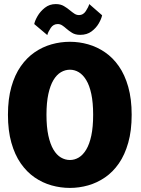

<svg xmlns="http://www.w3.org/2000/svg" viewBox="-20 -911 690 942"><path d="M323 11Q277 11 232.8 -1.5Q188.5 -14 150 -40.5Q111.5 -67 82 -109.2Q52.5 -151.5 35.8 -210.8Q19 -270 19 -348Q19 -425.5 35.8 -484.8Q52.5 -544 82 -586Q111.5 -628 150 -654.5Q188.5 -681 232.8 -693.5Q277 -706 323 -706Q368.5 -706 412.5 -693.5Q456.5 -681 495.2 -654.5Q534 -628 563.2 -586Q592.5 -544 609.2 -484.8Q626 -425.5 626 -348Q626 -270 609.2 -210.8Q592.5 -151.5 563.2 -109.2Q534 -67 495.2 -40.5Q456.5 -14 412.5 -1.5Q368.5 11 323 11ZM323 -126Q346 -126 366.5 -138.2Q387 -150.5 403 -177Q419 -203.5 428 -245.8Q437 -288 437 -348Q437 -407.5 428 -449.8Q419 -492 403 -518.2Q387 -544.5 366.5 -556.8Q346 -569 323 -569Q300 -569 279 -556.8Q258 -544.5 242.2 -518.2Q226.5 -492 217.2 -449.8Q208 -407.5 208 -348Q208 -288 217.2 -245.8Q226.5 -203.5 242.2 -177Q258 -150.5 279 -138.2Q300 -126 323 -126ZM373.5 -740Q349.5 -740 333.5 -750Q317.5 -760 305 -771Q295 -780 285 -786.5Q275 -793 263.5 -793Q241.5 -793 228.8 -773.8Q216 -754.5 212 -739L148 -793Q151 -809 164.2 -832Q177.5 -855 200.2 -873Q223 -891 253.5 -891Q277 -891 293.5 -881.2Q310 -871.5 323.5 -860Q335 -850.5 345.2 -843.8Q355.5 -837 368 -837Q388 -837 400.8 -856.2Q413.5 -875.5 418 -891L481 -836Q477.5 -818.5 464.5 -796Q451.5 -773.5 429 -756.8Q406.5 -740 373.5 -740Z"/></svg>

Font: Trispace Thin ExtraBold
Style: Regular
Weight: 800
Version: Version 1.210